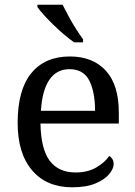

<svg xmlns="http://www.w3.org/2000/svg" viewBox="-20 -786 575 816"><path d="M287 10Q178 10 116.5 -62Q55 -134 55 -264Q55 -404 113 -475Q171 -546 277 -546Q374 -546 429.5 -486Q485 -426 485 -307V-261H152Q154 -152 191.5 -102.5Q229 -53 301 -53Q353 -53 389.5 -74.5Q426 -96 444 -123Q451 -120 457 -111Q463 -102 463 -89Q463 -69 444 -46Q425 -23 386 -6.5Q347 10 287 10ZM384 -315Q384 -395 359.5 -443.5Q335 -492 275 -492Q220 -492 189.5 -446.5Q159 -401 154 -315ZM295 -606Q275 -620 252 -639.5Q229 -659 206.5 -681Q184 -703 166 -723Q148 -743 139 -756V-766H246Q257 -744 271.5 -717Q286 -690 302.5 -664Q319 -638 333 -619V-606Z"/></svg>

Font: Noto Serif NP Hmong
Style: Regular
Weight: 400
Designer: Dalton Maag Ltd
Foundry: Dalton Maag Ltd
Version: Version 1.001